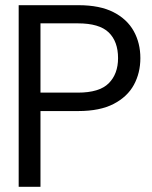

<svg xmlns="http://www.w3.org/2000/svg" viewBox="-20 -720 585 740"><path d="M52 0V-700H282Q365 -700 417.5 -673Q470 -646 495.5 -600Q521 -554 521 -496Q521 -439 496 -393Q471 -347 418 -319.5Q365 -292 282 -292H136V0ZM136 -363H280Q363 -363 399 -399Q435 -435 435 -496Q435 -560 399 -595Q363 -630 280 -630H136Z"/></svg>

Font: DM Sans 9pt 36pt
Style: Regular
Weight: 400
Version: Version 4.004;gftools[0.9.30]